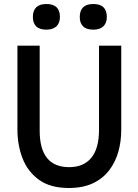

<svg xmlns="http://www.w3.org/2000/svg" viewBox="-20 -928 691 958"><path d="M144 -843Q144 -908 212 -908Q279 -908 279 -843Q279 -813 261.5 -796.5Q244 -780 212 -780Q177 -780 160.5 -796.5Q144 -813 144 -843ZM378 -843Q378 -908 446 -908Q513 -908 513 -843Q513 -813 495.5 -796.5Q478 -780 446 -780Q411 -780 394.5 -796.5Q378 -813 378 -843ZM67 -281V-700H178V-276Q178 -94 325 -94Q397 -94 435.5 -140.5Q474 -187 474 -280V-700H585V-281Q585 -223 570.5 -171Q556 -119 524.5 -78Q493 -37 443.5 -13.5Q394 10 323 10Q231 10 174.5 -31Q118 -72 92.5 -138Q67 -204 67 -281Z"/></svg>

Font: Haskoy SemiBold
Style: Regular
Weight: 600
Designer: Ertekin Erdin
Foundry: Ertekin Erdin
Version: Version 1.500; ttfautohint (v1.8.3)